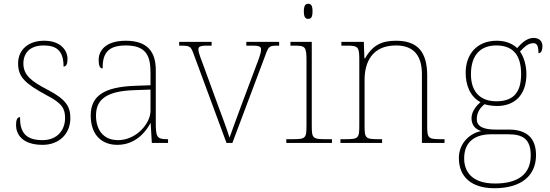

<svg xmlns="http://www.w3.org/2000/svg" viewBox="-20 -758 2914 1018"><path d="M206 10C292 10 353 -47 353 -131C353 -191 333 -230 231 -283C150 -325 104 -358 104 -421C104 -476 138 -517 211 -517C278 -517 317 -491 317 -405C331 -405 338 -419 338 -445C338 -489 304 -542 214 -542C129 -542 76 -493 76 -422C76 -349 113 -315 229 -252C311 -210 325 -180 325 -132C325 -69 284 -15 206 -15C111 -15 86 -61 86 -137C72 -137 65 -123 65 -95C65 -50 94 10 206 10Z M602 10C700 10 754 -61 777 -104H779L785 0H871V-20H864C810 -20 806 -35 806 -110V-386C806 -481 764 -542 647 -542C532 -542 503 -482 503 -441C503 -409 510 -395 524 -395C524 -471 548 -517 647 -517C760 -517 778 -456 778 -371V-306L695 -303C534 -297 461 -251 461 -146C461 -39 523 10 602 10ZM606 -15C522 -15 489 -77 489 -145C489 -225 536 -275 692 -280L778 -283V-170C778 -104 703 -15 606 -15Z M1008 -468 1181 0H1212L1388 -468C1405 -514 1408 -516 1458 -516H1460V-536H1286V-516H1318C1359 -516 1364 -509 1364 -495C1364 -472 1348 -435 1322 -366L1262 -206C1226 -111 1206 -52 1197 -28C1186 -65 1158 -140 1136 -199L1060 -407C1049 -437 1032 -478 1032 -495C1032 -509 1037 -516 1078 -516H1102V-536H930V-516C988 -516 991 -515 1008 -468Z M1614 -658C1629 -658 1637 -666 1637 -698C1637 -729 1629 -738 1614 -738C1600 -738 1591 -729 1591 -698C1591 -666 1600 -658 1614 -658ZM1498 0H1740V-20H1710C1637 -20 1633 -24 1633 -94V-536H1520V-516H1538C1598 -516 1605 -512 1605 -438V-94C1605 -24 1601 -20 1528 -20H1498Z M1785 0H2006V-20H1990C1917 -20 1913 -24 1913 -94V-334C1913 -423 1949 -517 2080 -517C2181 -517 2217 -454 2217 -365V0H2337V-20H2322C2249 -20 2245 -24 2245 -94V-357C2245 -482 2195 -542 2080 -542C2006 -542 1956 -520 1916 -449H1912L1909 -536H1790V-516H1818C1878 -516 1885 -511 1885 -442V-94C1885 -24 1881 -20 1808 -20H1785Z M2601 240C2748 240 2822 170 2822 65C2822 -27 2772 -71 2677 -71H2608C2554 -71 2508 -82 2508 -126C2508 -164 2527 -188 2550 -206C2560 -200 2598 -196 2614 -196C2718 -196 2771 -264 2771 -364C2771 -417 2755 -460 2737 -485C2762 -510 2779 -529 2809 -529C2827 -529 2835 -514 2835 -476C2849 -476 2856 -490 2856 -513C2856 -537 2842 -557 2809 -557C2770 -557 2740 -523 2722 -503C2698 -526 2662 -542 2614 -542C2508 -542 2449 -470 2449 -372C2449 -311 2470 -247 2528 -216C2512 -204 2480 -170 2480 -132C2480 -93 2502 -72 2532 -63C2475 -53 2413 -2 2413 80C2413 179 2479 240 2601 240ZM2611 -221C2533 -221 2477 -265 2477 -364C2477 -472 2533 -517 2611 -517C2695 -517 2743 -472 2743 -365C2743 -258 2693 -221 2611 -221ZM2605 215C2482 215 2441 152 2441 82C2441 -11 2504 -46 2584 -46H2675C2752 -46 2794 -21 2794 66C2794 162 2731 215 2605 215Z"/></svg>

Font: Noto Serif Malayalam Thin
Style: Regular
Weight: 100
Designer: Indian type Foundry, Jelle Bosma, Monotype Design Team
Foundry: Monotype Imaging Inc.
Version: Version 2.104